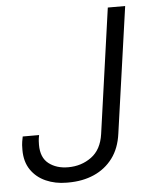

<svg xmlns="http://www.w3.org/2000/svg" viewBox="-51 -729 627 782"><g transform="rotate(-5 262.5 -338.0)"><path d="M190 10Q144 10 105.5 -7Q67 -24 44.5 -57Q22 -90 22 -138Q22 -147 22.5 -158Q23 -169 28 -193H95Q92 -179 91.5 -169Q91 -159 91 -153Q91 -101 122.5 -76.5Q154 -52 202 -52Q256 -52 297 -82Q338 -112 347 -175L419 -686H490L417 -171Q409 -111 379 -71Q349 -31 302.5 -10.5Q256 10 197 10Z"/></g></svg>

Font: Chivo ExtraLight
Style: Italic
Weight: 250
Italic angle: -8.05°
Designer: Hector Gatti
Foundry: Omnibus-Type
Version: Version 2.002